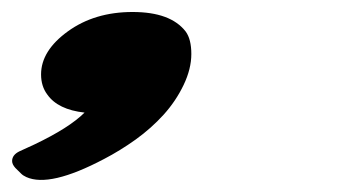

<svg xmlns="http://www.w3.org/2000/svg" viewBox="-39 -180 558 317"><path d="M267.6 -127.9Q276.9 -115.2 276.9 -90.8Q276.9 -66.4 264.2 -39.8Q251.5 -13.2 231.2 9.3Q210.9 31.7 185.1 50.3Q159.2 68.8 132.8 82.5Q43 129.9 4.4 112.3Q-1 109.9 -4.4 106.4L-13.7 97.2Q-19 91.3 -19 85.9Q-19 75.7 -6.8 69.8L17.6 58.6Q75.2 31.2 100.6 5.9Q56.6 1 39.1 -23.9Q28.8 -37.6 28.8 -57.1Q28.8 -96.2 73 -128.2Q117.2 -160.2 179.9 -160.2Q242.7 -160.2 267.6 -127.9Z"/></svg>

Font: Sarina
Style: Regular
Weight: 400
Designer: James Grieshaber
Foundry: James Grieshaber
Version: Version 1.001